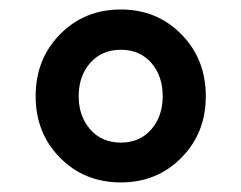

<svg xmlns="http://www.w3.org/2000/svg" viewBox="-20 -730 509 405"><path d="M234.9 -345.2Q158.2 -345.2 106.7 -397.2Q55.2 -449.2 55.2 -526.9Q55.2 -605.5 106.7 -657.7Q158.2 -710 234.9 -710Q311 -710 362.5 -657.7Q414.1 -605.5 414.1 -526.9Q414.1 -449.2 362.5 -397.2Q311 -345.2 234.9 -345.2ZM323.2 -526.9Q323.2 -569.8 299.1 -597.4Q274.9 -625 234.9 -625Q194.8 -625 170.4 -597.4Q146 -569.8 146 -526.9Q146 -484.9 170.4 -457Q194.8 -429.2 234.9 -429.2Q274.9 -429.2 299.1 -457Q323.2 -484.9 323.2 -526.9Z"/></svg>

Font: Anuphan SemiBold
Style: Bold
Weight: 600
Designer: Mike Abbink, Paul van der Laan, Pieter van Rosmalen, Mint Tantisuwanna
Foundry: Bold Monday; Cadson Demak
Version: Version 3.002;hotconv 1.0.109;makeotfexe 2.5.65596